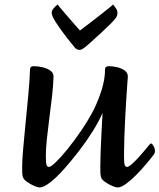

<svg xmlns="http://www.w3.org/2000/svg" viewBox="-20 -817 706 850"><path d="M155 13Q148 13 131.5 6Q115 -1 99.5 -12Q84 -23 81 -34Q79 -41 78.5 -51.5Q78 -62 78 -77Q78 -107 82.5 -157.5Q87 -208 93 -269.5Q99 -331 105 -393.5Q111 -456 113 -510Q113 -524 129 -524Q149 -524 169.5 -519Q190 -514 203.5 -504Q217 -494 217 -478Q216 -440 210.5 -392Q205 -344 198.5 -294.5Q192 -245 187.5 -201.5Q183 -158 183 -129Q183 -96 186 -87Q189 -78 197 -78Q205 -78 227.5 -99.5Q250 -121 279.5 -157.5Q309 -194 340 -239.5Q371 -285 396 -333Q418 -379 431.5 -424Q445 -469 445 -510Q445 -524 462 -524Q481 -524 500.5 -519Q520 -514 533 -504Q546 -494 546 -478Q546 -476 544 -450.5Q542 -425 539.5 -385.5Q537 -346 534.5 -299.5Q532 -253 530.5 -208.5Q529 -164 529 -129Q529 -96 532 -87Q535 -78 543 -78Q549 -78 562.5 -89.5Q576 -101 591.5 -118Q607 -135 620 -150.5Q633 -166 640 -175Q646 -182 648 -182Q653 -182 659.5 -171Q666 -160 666 -149Q666 -139 661 -133Q650 -118 629.5 -93.5Q609 -69 585 -44.5Q561 -20 538.5 -3.5Q516 13 500 13Q493 13 476.5 6Q460 -1 444.5 -12Q429 -23 427 -34Q425 -41 424.5 -51.5Q424 -62 424 -77Q424 -102 425.5 -145Q427 -188 429.5 -234Q432 -280 434 -317Q418 -280 390.5 -236Q363 -192 329.5 -148.5Q296 -105 263 -68Q230 -31 201.5 -9Q173 13 155 13ZM332 -596Q323 -596 313 -604Q297 -623 278 -647.5Q259 -672 242.5 -695.5Q226 -719 218 -734Q209 -749 209 -762Q209 -771 218 -781Q227 -791 235 -797Q237 -794 248 -781Q259 -768 274.5 -750Q290 -732 306 -713.5Q322 -695 334 -682Q353 -696 377 -714.5Q401 -733 423.5 -750.5Q446 -768 462 -781Q478 -794 480 -797Q487 -790 493.5 -780Q500 -770 500 -760Q500 -748 493 -738Q488 -730 469.5 -711.5Q451 -693 427 -671Q403 -649 382 -630Q361 -611 351 -604Q340 -596 332 -596Z"/></svg>

Font: BriemHand
Style: Regular
Weight: 400
Designer: Gunnlaugur SE Briem, Eben Sorkin
Foundry: Sorkin Type
Version: Version 1.001; ttfautohint (v1.8.4.7-5d5b)